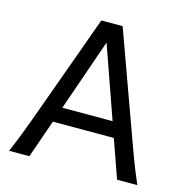

<svg xmlns="http://www.w3.org/2000/svg" viewBox="-105 -813 891 914"><g transform="rotate(15 340.5 -356.5)"><path d="M334.5 -617.7 211.4 -263.7H459ZM19.5 0Q25.9 -14.6 32.7 -30.8Q39.6 -46.9 47.6 -67.1Q55.7 -87.4 65.4 -113.3Q75.2 -139.2 87.9 -173.3L283.2 -712.9H388.2L583.5 -173.3Q595.7 -139.2 605.5 -113.3Q615.2 -87.4 623.5 -67.1Q631.8 -46.9 638.7 -30.8Q645.5 -14.6 651.9 0H551.8L485.4 -188H185.1L119.6 0Z"/></g></svg>

Font: Andika Viet
Style: Regular
Weight: 400
Designer: Victor Gaultney, Annie Olsen, Julie Remington, Don Collingsworth, Eric Hays, Becca Hirsbrunner
Foundry: SIL International
Version: Version 5.000